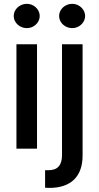

<svg xmlns="http://www.w3.org/2000/svg" viewBox="-20 -755 503 975"><path d="M63.5 -530.3H168V0H63.5ZM49.8 -673.8Q49.8 -690.4 58.8 -704.6Q67.9 -718.8 83.3 -727.1Q98.6 -735.4 116.2 -735.4Q133.8 -735.4 148.7 -727.1Q163.6 -718.8 172.6 -704.6Q181.6 -690.4 181.6 -673.8Q181.6 -657.2 172.6 -643.1Q163.6 -628.9 148.7 -620.6Q133.8 -612.3 116.2 -612.3Q98.6 -612.3 83.3 -620.6Q67.9 -628.9 58.8 -643.1Q49.8 -657.2 49.8 -673.8ZM399.4 -530.3V34.2Q399.4 114.7 356 157Q312.5 199.2 230.5 199.2Q216.8 199.2 209 198.2V109.4H225.6Q261.2 109.4 278.1 90.1Q294.9 70.8 294.9 33.2V-530.3ZM280.3 -673.8Q280.3 -690.4 289.3 -704.6Q298.3 -718.8 313.7 -727.1Q329.1 -735.4 346.7 -735.4Q364.3 -735.4 379.2 -727.1Q394 -718.8 403.1 -704.6Q412.1 -690.4 412.1 -673.8Q412.1 -657.2 403.1 -643.1Q394 -628.9 379.2 -620.6Q364.3 -612.3 346.7 -612.3Q329.1 -612.3 313.7 -620.6Q298.3 -628.9 289.3 -643.1Q280.3 -657.2 280.3 -673.8Z"/></svg>

Font: Pretendard GOV Medium
Style: Regular
Weight: 500
Designer: Base glyphs from Inter by Rasmus Andersson; Hangeul glyphs from Noto Sans CJK(Source Han Sans) by Jang Soo-young and Kan
Foundry: Kil Hyung-jin
Version: Version 1.309